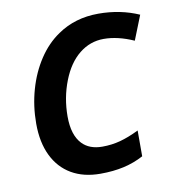

<svg xmlns="http://www.w3.org/2000/svg" viewBox="-68 -610 612 680"><g transform="rotate(-10 238.0 -270.0)"><path d="M45.9 -204.1Q45.9 -267.6 62.5 -325.9Q79.1 -384.3 109.9 -430.9Q140.6 -477.5 183.1 -506.3Q246.1 -549.8 330.1 -549.8Q409.2 -549.8 475.6 -520.5L440.9 -433.1Q383.8 -458.5 333 -458.5Q284.2 -458.5 245.1 -427.2Q206.1 -396 183.1 -336.9Q159.7 -276.9 159.7 -210Q159.7 -143.1 190.4 -110.8Q216.3 -83.5 262.7 -83.5Q296.9 -83.5 327.6 -91.8Q358.4 -100.1 395.5 -118.2V-25.4Q361.8 -7.3 324 1.2Q286.1 9.8 239.3 9.8Q179.2 9.8 135.7 -15.6Q92.3 -41 69.1 -89.1Q45.9 -137.2 45.9 -204.1Z"/></g></svg>

Font: Viking Open Sans Light
Style: Bold Italic
Weight: 600
Italic angle: -12°
Foundry: Ascender Corporation
Version: Version 2.000